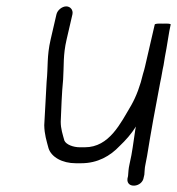

<svg xmlns="http://www.w3.org/2000/svg" viewBox="-20 -507 554 601"><path d="M156.7 -462 138.4 -383C126.3 -330.5 130.8 -298.9 125.9 -251C123.1 -206.4 121.4 -158.7 118.5 -115C119.1 -86.6 125.7 -66 131.9 -43C140.7 -15.2 174.9 4 217.1 4H234.1C285.9 4 325.1 -18.9 354.5 -50C373.4 -68 390.5 -87.1 405.6 -111L403.8 -103C395.9 -52.8 395.2 -35.7 385.4 7C382.1 21.2 381.9 31.6 380.8 44L379 52C374.8 84.4 425.8 79.7 429.9 48L431.8 40C433.1 28.9 432.3 20.5 435.4 7C437.2 -1 438.9 -9.7 440.4 -19C451.2 -86.7 467.6 -177.6 481.7 -250C485.9 -268 487.8 -284.9 492 -303C494.6 -320.3 497.6 -337.7 501 -355C505.6 -379.6 508.5 -405 513.6 -427L514.3 -430C514.9 -432.7 506.8 -433.7 490 -433C473.5 -433.7 464.9 -432.7 464.3 -430L433.8 -298C432.3 -291.3 430.2 -284 427.7 -276C419.5 -240.3 406.8 -205.8 391.1 -178C357.5 -121.6 322.5 -46 245.6 -46H229.6C209.7 -46 187.1 -54.2 181.5 -67C176.4 -86 170.1 -103.3 170.1 -126C171.9 -167.4 173.2 -214.2 177.6 -258C180.5 -303 177 -333.7 188.4 -383L206.7 -462C209.7 -475.2 200.6 -487 187.4 -487C174.2 -487 159.7 -475.2 156.7 -462Z"/></svg>

Font: HoneyBee
Style: BookIt
Weight: 300
Foundry: Cannot Into Space Fonts
Version: Version 0.89